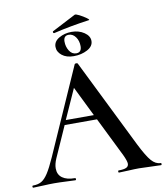

<svg xmlns="http://www.w3.org/2000/svg" viewBox="-103 -979 915 1058"><g transform="rotate(-10 354.5 -450.0)"><path d="M711 0Q692 0 650 -2Q608 -4 589 -4Q564 -4 530 -2Q496 0 477 0Q473 0 473 -6Q473 -12 477 -12Q506 -12 519.5 -18.5Q533 -25 533 -40Q533 -55 516 -91L408 -310H227L150 -137Q137 -107 137 -83Q137 -48 162 -30Q187 -12 232 -12Q237 -12 237 -6Q237 0 232 0Q214 0 182 -2Q144 -4 114 -4Q87 -4 51 -2Q19 0 -2 0Q-7 0 -7 -6Q-7 -12 -2 -12Q26 -12 45 -23Q64 -34 82.5 -62.5Q101 -91 126 -147L340 -631Q342 -634 349 -634Q356 -634 357 -631L601 -137Q637 -65 660.5 -38.5Q684 -12 711 -12Q716 -12 716 -6Q716 0 711 0ZM395 -336 313 -503 238 -336ZM258 -819Q254 -819 252.5 -823.5Q251 -828 254 -830L387 -899Q392 -902 412.5 -891.5Q433 -881 449.5 -869Q466 -857 459 -856Q350 -841 259 -819ZM252 -743Q252 -773 283 -791Q314 -809 353 -809Q394 -809 423.5 -789Q453 -769 453 -741Q453 -711 419.5 -693Q386 -675 343 -675Q302 -675 277 -695Q252 -715 252 -743ZM389 -723Q389 -753 373.5 -774.5Q358 -796 335 -796Q306 -796 306 -763Q306 -734 320.5 -711Q335 -688 359 -688Q389 -688 389 -723Z"/></g></svg>

Font: Cormorant Garamond SemiBold
Style: Regular
Weight: 600
Designer: Christian Thalmann (Catharsis Fonts)
Version: Version 3.000